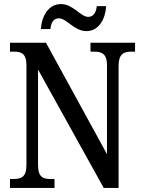

<svg xmlns="http://www.w3.org/2000/svg" viewBox="-20 -924 704 944"><path d="M405 -771C465 -771 498 -829 502 -894H456C453 -867 442 -841 414 -841C376 -841 340 -904 280 -904C218 -904 185 -845 181 -781H228C230 -808 241 -834 269 -834C308 -834 344 -771 405 -771ZM29 0H248V-44H229C192 -44 167 -52 167 -114V-582L490 0H563V-600C563 -659 589 -670 625 -670H644V-714H425V-670H444C479 -670 506 -660 506 -604V-166L206 -714H29V-670H48C83 -670 110 -662 110 -604V-114C110 -52 84 -44 45 -44H29Z"/></svg>

Font: Noto Serif Thai Condensed Medium
Style: Regular
Weight: 500
Width: 3
Designer: Monotype Design Team
Foundry: Monotype Imaging Inc.
Version: Version 2.002